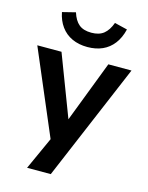

<svg xmlns="http://www.w3.org/2000/svg" viewBox="-133 -812 827 1073"><g transform="rotate(15 281.0 -275.0)"><path d="M131 180 235 -49V35L9 -496H149L290 -126H278L420 -496H554L268 180ZM281 -559Q231 -559 192 -577Q153 -595 128 -629.5Q103 -664 94 -711L170 -730Q184 -685 210 -663.5Q236 -642 282 -642Q327 -642 353.5 -663.5Q380 -685 396 -729L470 -711Q458 -661 432 -627Q406 -593 368 -576Q330 -559 281 -559Z"/></g></svg>

Font: Nunito Sans 9pt
Style: Bold
Weight: 700
Version: Version 3.101;gftools[0.9.27]